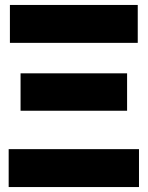

<svg xmlns="http://www.w3.org/2000/svg" viewBox="-20 -734 596 775"><path d="M493 -287H63V-438H493ZM541 21H15V-132H541ZM20 -714H536V-561H20Z"/></svg>

Font: Repo
Style: ExtraBold
Weight: 800
Designer: Stefan Peev
Foundry: Context Ltd
Version: Version 001.000